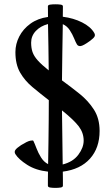

<svg xmlns="http://www.w3.org/2000/svg" viewBox="-20 -809 527 912"><path d="M243.2 83.5Q229.5 83.5 218.5 81.8Q207.5 80.1 207.5 73.2Q207.5 59.1 207.5 42.2Q207.5 25.4 208 6.3Q149.9 0 109.1 -26.1Q68.4 -52.2 53.2 -76.7Q46.9 -86.9 52.7 -96.2Q58.6 -105.5 80.1 -119.6Q109.4 -137.7 123.3 -140.6Q137.2 -143.6 138.7 -139.6Q145 -126.5 153.3 -104.5Q161.6 -82.5 174.8 -61.3Q188 -40 208.5 -29.3Q209.5 -79.6 210.2 -133.8Q210.9 -188 211.4 -239.5Q211.9 -291 211.9 -333Q170.4 -365.2 134 -395.5Q97.7 -425.8 75.4 -464.6Q53.2 -503.4 53.2 -561.5Q53.2 -600.1 71.5 -635.7Q89.8 -671.4 124.5 -696.5Q159.2 -721.7 208 -728.5Q208 -743.7 207.8 -756.1Q207.5 -768.6 207.5 -778.8Q207.5 -785.6 218.5 -787.1Q229.5 -788.6 243.2 -788.6Q256.8 -788.6 267.8 -787.1Q278.8 -785.6 278.8 -778.8Q278.8 -769 278.6 -756.3Q278.3 -743.7 278.3 -729.5Q329.1 -723.1 369.9 -702.6Q410.6 -682.1 427.2 -653.3Q433.1 -643.6 429.2 -635.7Q425.3 -627.9 408.2 -615.2Q376 -591.8 363.3 -590.3Q350.6 -588.9 345.2 -598.6Q339.8 -607.4 332 -626.7Q324.2 -646 311.5 -665.5Q298.8 -685.1 278.3 -694.3Q277.3 -634.3 276.1 -561Q274.9 -487.8 274.4 -427.2Q317.4 -396 358.4 -363Q399.4 -330.1 426.3 -288.1Q453.1 -246.1 453.1 -187Q453.1 -106.4 407.5 -55.4Q361.8 -4.4 278.3 6.3Q278.8 25.4 278.8 42.2Q278.8 59.1 278.8 73.2Q278.8 80.1 267.6 81.8Q256.3 83.5 243.2 83.5ZM277.8 -27.8Q326.7 -40 352.1 -74Q377.4 -107.9 377.4 -141.1Q377.4 -177.7 354.5 -208.3Q331.5 -238.8 274.4 -284.7Q274.9 -223.6 276.1 -158Q277.3 -92.3 277.8 -27.8ZM211.4 -474.6Q210.9 -528.8 210 -587.2Q209 -645.5 208 -694.8Q172.4 -685.5 150.1 -661.9Q127.9 -638.2 127.9 -606.4Q127.9 -581.1 134.5 -561.8Q141.1 -542.5 159.2 -522.2Q177.2 -502 211.4 -474.6Z"/></svg>

Font: Dai Banna SIL SemiBold
Style: Regular
Weight: 600
Designer: Victor Gaultney
Foundry: SIL International
Version: Version 4.000